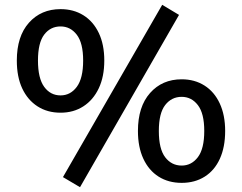

<svg xmlns="http://www.w3.org/2000/svg" viewBox="-20 -752 1007 799"><path d="M313 27 242 -15 655 -732 725 -690ZM232 -283Q177 -283 136 -309.5Q95 -336 72.5 -384Q50 -432 50 -500Q50 -601 100.5 -657.5Q151 -714 232 -714Q286 -714 327 -688.5Q368 -663 391 -615Q414 -567 414 -500Q414 -433 391 -384.5Q368 -336 327 -309.5Q286 -283 232 -283ZM232 -355Q273 -355 299.5 -390.5Q326 -426 326 -500Q326 -573 299.5 -607.5Q273 -642 232 -642Q190 -642 164 -608Q138 -574 138 -500Q138 -426 164 -390.5Q190 -355 232 -355ZM736 9Q681 9 640 -17Q599 -43 576.5 -91.5Q554 -140 554 -207Q554 -308 604.5 -365Q655 -422 736 -422Q790 -422 831 -396Q872 -370 894.5 -321.5Q917 -273 917 -207Q917 -140 895 -91.5Q873 -43 832 -17Q791 9 736 9ZM736 -63Q777 -63 803.5 -98Q830 -133 830 -207Q830 -280 803.5 -314.5Q777 -349 736 -349Q694 -349 667.5 -315Q641 -281 641 -207Q641 -132 667.5 -97.5Q694 -63 736 -63Z"/></svg>

Font: Nunito Sans 7pt SemiBold
Style: Regular
Weight: 600
Designer: Vernon Adams
Foundry: Vernon Adams
Version: Version 3.101;gftools[0.9.27]